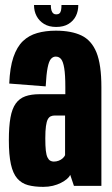

<svg xmlns="http://www.w3.org/2000/svg" viewBox="-20 -724 436 748"><path d="M148.5 4Q168.5 4 186 -0.2Q203.5 -4.5 217.2 -11.5Q231 -18.5 240.5 -26.5Q250 -34.5 253.5 -43L268 0H375V-384.5Q375 -472.5 355.8 -519.8Q336.5 -567 297.2 -585.8Q258 -604.5 197.5 -604.5Q157 -604.5 124.8 -595.2Q92.5 -586 69.2 -563.8Q46 -541.5 32.2 -501.2Q18.5 -461 16 -398.5L158 -387.5Q160.5 -435 165.5 -460.2Q170.5 -485.5 178.5 -494.5Q186.5 -503.5 197 -503.5Q210 -503.5 218 -493.8Q226 -484 230.2 -458.5Q234.5 -433 234.5 -385V-357H134Q101.5 -357 78.5 -348.8Q55.5 -340.5 41.2 -320.5Q27 -300.5 20.8 -266Q14.5 -231.5 14.5 -178Q14.5 -120 22.5 -84Q30.5 -48 47.2 -28.8Q64 -9.5 89 -2.8Q114 4 148.5 4ZM189.5 -94.5Q182 -94.5 175.8 -98Q169.5 -101.5 165 -110.8Q160.5 -120 158.5 -137.5Q156.5 -155 156.5 -185Q156.5 -214.5 159 -232.5Q161.5 -250.5 166.2 -259.2Q171 -268 178 -271Q185 -274 193.5 -274H233.5V-119.5Q231 -113.5 224.5 -107.5Q218 -101.5 208.8 -98Q199.5 -94.5 189.5 -94.5ZM199 -619Q228 -619 247 -630.8Q266 -642.5 275.5 -661.5Q285 -680.5 285 -704.5H219.5Q219.5 -692 217.8 -683.8Q216 -675.5 211.5 -671.8Q207 -668 199 -668Q192 -668 187.5 -671.8Q183 -675.5 180.5 -683.5Q178 -691.5 178 -704.5H112.5Q112.5 -680.5 122.5 -661.5Q132.5 -642.5 151.5 -630.8Q170.5 -619 199 -619Z"/></svg>

Font: Anybody ExtraCondensed
Style: Bold
Weight: 700
Width: 2
Version: Version 1.113;gftools[0.9.25]